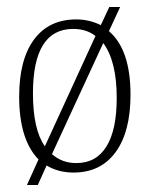

<svg xmlns="http://www.w3.org/2000/svg" viewBox="-20 -468 427 543"><path d="M34.2 -194.8Q34.2 -299.3 76.2 -356.2Q118.2 -413.1 195.8 -413.1Q231.9 -413.1 265.1 -397L289.1 -448.2H319.8L288.1 -379.9Q349.1 -327.6 349.1 -200.2Q349.1 -95.2 306.9 -37.6Q264.6 20 188 20Q145 20 111.8 0L86.9 55.2H56.2L88.9 -17.1Q34.2 -73.2 34.2 -194.8ZM73.2 -204.1Q73.2 -101.6 106.9 -54.2L250 -366.2Q224.6 -386.2 187 -386.2Q73.2 -386.2 73.2 -204.1ZM127 -32.2Q155.3 -6.8 195.8 -6.8Q252 -6.8 281 -53.7Q310.1 -100.6 310.1 -190.9Q310.1 -294.9 272 -346.2Z"/></svg>

Font: Halibut Cnd Thin
Style: Regular
Weight: 250
Width: 3
Designer: Matteo Maggi
Foundry: Collletttivo
Version: Version 3.080 | FøM Fix